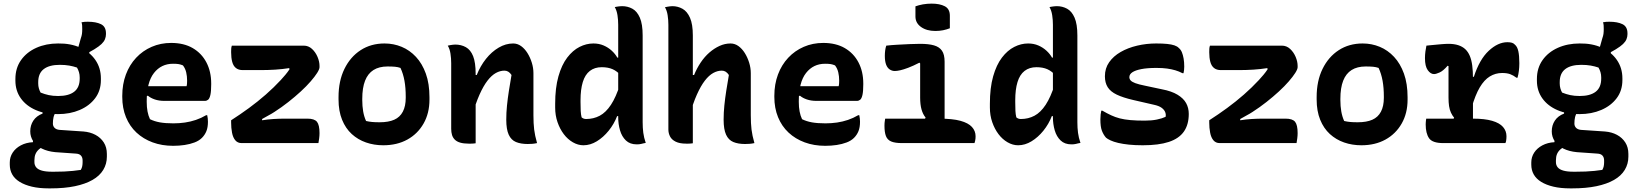

<svg xmlns="http://www.w3.org/2000/svg" viewBox="-20 -790 9040 1060"><path d="M401 -489 426 -578Q431 -592 432.5 -603Q434 -614 434 -629Q434 -640 433.5 -649Q433 -658 430 -667Q439 -669 447.5 -669.5Q456 -670 465 -670Q510 -670 537.5 -656.5Q565 -643 565 -606V-601Q565 -587 559.5 -573.5Q554 -560 540.5 -547Q527 -534 501 -518L473 -502V-476ZM301 -550Q370 -551 423 -527Q476 -503 506.5 -459Q537 -415 537 -357V-348Q537 -290 505.5 -248Q474 -206 420.5 -183Q367 -160 300 -160Q232 -159 178.5 -182Q125 -205 95 -247Q65 -289 65 -345V-354Q65 -414 96 -458Q127 -502 180.5 -526Q234 -550 301 -550ZM310 -432Q252 -432 221.5 -408.5Q191 -385 191 -337V-329Q191 -315 194.5 -302.5Q198 -290 204 -279Q226 -270 249 -265Q272 -260 301 -260Q359 -260 389.5 -283.5Q420 -307 420 -356V-363Q420 -378 416 -391.5Q412 -405 405 -417Q385 -424 362 -428Q339 -432 310 -432ZM215 -195 289 -172Q279 -158 275.5 -142.5Q272 -127 272 -108Q272 -94 281 -84.5Q290 -75 308 -73L441 -64Q478 -61 507 -45.5Q536 -30 553 -3.5Q570 23 570 60V75Q570 115 550 148Q530 181 490.5 203.5Q451 226 393.5 238Q336 250 259 250H249Q196 250 156 240.5Q116 231 88.5 214Q61 197 47.5 173Q34 149 34 119V107Q34 77 50 52.5Q66 28 95 12.5Q124 -3 162 -5V-32L230 12Q209 22 195.5 34Q182 46 176 60.5Q170 75 170 95V105Q170 122 180 134Q190 146 211.5 152Q233 158 266 158H280Q308 158 333.5 157Q359 156 382.5 153.5Q406 151 426 148Q432 138 434 127.5Q436 117 436 106V96Q436 79 427 69Q418 59 399 58L285 50Q243 46 211.5 30.5Q180 15 163.5 -10Q147 -35 147 -65Q147 -98 164 -124Q181 -150 215 -163Z M925 -553Q995 -553 1044 -524.5Q1093 -496 1119.5 -445.5Q1146 -395 1146 -329V-324Q1146 -286 1141.5 -266Q1137 -246 1129 -239.5Q1121 -233 1111 -233H888Q858 -233 834.5 -241Q811 -249 796 -262L776 -252L780 -314H1010Q1012 -321 1012.5 -329.5Q1013 -338 1013 -345Q1013 -369 1008 -390.5Q1003 -412 990 -429Q978 -434 967 -436Q956 -438 935 -438Q870 -438 830 -387Q790 -336 790 -232V-227Q790 -198 794.5 -174.5Q799 -151 808 -132Q832 -120 862.5 -114.5Q893 -109 937 -109Q970 -109 1001 -113.5Q1032 -118 1061.5 -128Q1091 -138 1118 -154H1124Q1126 -145 1127 -136Q1128 -127 1128 -118Q1128 -87 1119.5 -66Q1111 -45 1095 -29Q1079 -13 1054 -3.5Q1029 6 999 10.5Q969 15 936 15Q874 15 822.5 -4Q771 -23 733.5 -58Q696 -93 675.5 -143Q655 -193 655 -255V-261Q655 -325 675 -378.5Q695 -432 731.5 -471Q768 -510 817.5 -531.5Q867 -553 925 -553Z M1260 -538H1657Q1683 -538 1702.5 -520Q1722 -502 1733 -476Q1744 -450 1744 -426V-419Q1744 -408 1731 -387.5Q1718 -367 1695 -340.5Q1672 -314 1640.5 -285Q1609 -256 1571.5 -226.5Q1534 -197 1495 -172Q1480 -162 1460 -151.5Q1440 -141 1427 -133V-126Q1458 -131 1490 -133Q1522 -135 1556 -135H1677Q1716 -135 1730 -117.5Q1744 -100 1744 -55Q1744 -41 1742 -26Q1740 -11 1738 0H1314Q1292 0 1279 -15.5Q1266 -31 1261 -57.5Q1256 -84 1256 -113V-126Q1306 -158 1354.5 -193.5Q1403 -229 1447.5 -268Q1492 -307 1530 -348Q1543 -362 1555.5 -377Q1568 -392 1578 -407L1577 -414Q1539 -408 1499.5 -405.5Q1460 -403 1417 -403H1320Q1297 -403 1282.5 -414.5Q1268 -426 1262 -448.5Q1256 -471 1256 -502Q1256 -512 1256.5 -521Q1257 -530 1260 -538Z M2103 -550Q2153 -550 2197.5 -531.5Q2242 -513 2276.5 -476Q2311 -439 2331 -383.5Q2351 -328 2351 -253V-240Q2351 -165 2318.5 -108Q2286 -51 2229 -19.5Q2172 12 2096 12Q2045 12 2000.5 -3.5Q1956 -19 1922 -50Q1888 -81 1868.5 -129Q1849 -177 1849 -241V-254Q1849 -343 1881.5 -409.5Q1914 -476 1971 -513Q2028 -550 2103 -550ZM2120 -423Q2073 -423 2042 -403.5Q2011 -384 1995.5 -344.5Q1980 -305 1980 -244V-237Q1980 -204 1985 -175Q1990 -146 2001 -122Q2018 -118 2035 -116.5Q2052 -115 2076 -115Q2125 -115 2156.5 -129Q2188 -143 2204 -173.5Q2220 -204 2220 -250V-257Q2220 -305 2213 -344Q2206 -383 2191 -415Q2177 -420 2160.5 -421.5Q2144 -423 2120 -423Z M2945 0Q2931 3 2919 4Q2907 5 2893 5Q2855 5 2828.5 -6Q2802 -17 2788.5 -46.5Q2775 -76 2775 -129Q2775 -168 2779 -207.5Q2783 -247 2789.5 -288.5Q2796 -330 2804 -376Q2796 -388 2786.5 -394Q2777 -400 2765 -400Q2741 -400 2717.5 -387Q2694 -374 2671.5 -345Q2649 -316 2627.5 -268Q2606 -220 2586 -149V-376H2612Q2632 -426 2663 -465Q2694 -504 2733 -527Q2772 -550 2813 -550Q2837 -550 2857 -535.5Q2877 -521 2892 -497Q2907 -473 2916 -444Q2925 -415 2925 -386Q2925 -348 2925 -309Q2925 -270 2925 -231.5Q2925 -193 2925 -154Q2925 -108 2929 -75Q2933 -42 2945 0ZM2606 1Q2599 2 2592.5 2.5Q2586 3 2580 3Q2574 3 2567 3Q2540 3 2521 -2.5Q2502 -8 2491 -19Q2480 -30 2475.5 -45Q2471 -60 2471 -79Q2471 -129 2471 -175.5Q2471 -222 2471 -266.5Q2471 -311 2471 -354.5Q2471 -398 2471 -441Q2471 -468 2467 -494Q2463 -520 2452 -538Q2460 -540 2466.5 -541Q2473 -542 2480 -543Q2487 -544 2493 -544Q2526 -544 2552 -529.5Q2578 -515 2592 -480Q2606 -445 2606 -382Q2606 -317 2606 -249.5Q2606 -182 2606 -118.5Q2606 -55 2606 1Z M3256 -550Q3287 -550 3312.5 -539Q3338 -528 3357.5 -510Q3377 -492 3388 -472H3409V-372Q3387 -397 3362 -408Q3337 -419 3302 -419Q3263 -419 3236.5 -398.5Q3210 -378 3197.5 -337Q3185 -296 3185 -237V-226Q3185 -197 3186 -177.5Q3187 -158 3191 -142Q3197 -137 3203 -135Q3209 -133 3216 -133Q3257 -133 3291 -151Q3325 -169 3353 -211.5Q3381 -254 3403 -324V-149H3387Q3370 -105 3340.5 -68.5Q3311 -32 3275 -10Q3239 12 3201 12Q3171 12 3142.5 -4.5Q3114 -21 3092.5 -49.5Q3071 -78 3058 -115.5Q3045 -153 3045 -196V-217Q3045 -305 3063 -368.5Q3081 -432 3111.5 -472Q3142 -512 3179.5 -531Q3217 -550 3256 -550ZM3415 -756Q3445 -756 3471 -742Q3497 -728 3512.5 -692.5Q3528 -657 3528 -594Q3528 -532 3528 -471.5Q3528 -411 3528 -352Q3528 -293 3528 -234Q3528 -175 3528 -115Q3528 -84 3531.5 -57Q3535 -30 3545 -1Q3538 0 3532 1.5Q3526 3 3520 4.5Q3514 6 3508 6.5Q3502 7 3495 7Q3458 7 3435.5 -14.5Q3413 -36 3403 -70.5Q3393 -105 3393 -142Q3393 -217 3393 -280Q3393 -343 3393 -401.5Q3393 -460 3393 -521.5Q3393 -583 3393 -653Q3393 -680 3389 -706Q3385 -732 3374 -751Q3380 -752 3385 -753Q3390 -754 3395 -754.5Q3400 -755 3405 -755.5Q3410 -756 3415 -756Z M3768 3Q3732 3 3710 -8Q3688 -19 3679 -37Q3670 -55 3670 -75Q3670 -159 3670 -230.5Q3670 -302 3670 -368.5Q3670 -435 3670 -504.5Q3670 -574 3670 -653Q3670 -679 3666 -705.5Q3662 -732 3651 -750Q3659 -752 3665.5 -753Q3672 -754 3679 -755Q3686 -756 3692 -756Q3722 -756 3748 -741.5Q3774 -727 3789.5 -691.5Q3805 -656 3805 -594Q3805 -517 3805 -442.5Q3805 -368 3805 -295Q3805 -222 3805 -148.5Q3805 -75 3805 1Q3798 2 3792 2.5Q3786 3 3780.5 3Q3775 3 3768 3ZM3786 -149V-376H3812Q3827 -413 3848.5 -445Q3870 -477 3896.5 -500Q3923 -523 3952.5 -536.5Q3982 -550 4013 -550Q4037 -550 4057 -535.5Q4077 -521 4092 -497Q4107 -473 4116 -444Q4125 -415 4125 -386Q4125 -348 4125 -309Q4125 -270 4125 -231.5Q4125 -193 4125 -154Q4125 -108 4129 -75Q4133 -42 4145 0Q4131 3 4119 4Q4107 5 4093 5Q4055 5 4028.5 -6Q4002 -17 3988.5 -46.5Q3975 -76 3975 -129Q3975 -168 3979 -207.5Q3983 -247 3989.5 -288.5Q3996 -330 4004 -376Q3996 -388 3986.5 -394Q3977 -400 3965 -400Q3941 -400 3917.5 -387Q3894 -374 3871.5 -345Q3849 -316 3827.5 -268Q3806 -220 3786 -149Z M4525 -553Q4595 -553 4644 -524.5Q4693 -496 4719.5 -445.5Q4746 -395 4746 -329V-324Q4746 -286 4741.5 -266Q4737 -246 4729 -239.5Q4721 -233 4711 -233H4488Q4458 -233 4434.5 -241Q4411 -249 4396 -262L4376 -252L4380 -314H4610Q4612 -321 4612.5 -329.5Q4613 -338 4613 -345Q4613 -369 4608 -390.5Q4603 -412 4590 -429Q4578 -434 4567 -436Q4556 -438 4535 -438Q4470 -438 4430 -387Q4390 -336 4390 -232V-227Q4390 -198 4394.5 -174.5Q4399 -151 4408 -132Q4432 -120 4462.5 -114.5Q4493 -109 4537 -109Q4570 -109 4601 -113.5Q4632 -118 4661.5 -128Q4691 -138 4718 -154H4724Q4726 -145 4727 -136Q4728 -127 4728 -118Q4728 -87 4719.5 -66Q4711 -45 4695 -29Q4679 -13 4654 -3.5Q4629 6 4599 10.5Q4569 15 4536 15Q4474 15 4422.5 -4Q4371 -23 4333.5 -58Q4296 -93 4275.5 -143Q4255 -193 4255 -255V-261Q4255 -325 4275 -378.5Q4295 -432 4331.5 -471Q4368 -510 4417.5 -531.5Q4467 -553 4525 -553Z M5082 -124 5090 -141Q5075 -159 5067.5 -186Q5060 -213 5060 -251Q5060 -271 5060 -289.5Q5060 -308 5060 -327.5Q5060 -347 5060 -365.5Q5060 -384 5060 -403Q5060 -422 5060 -440L5056 -444Q5021 -426 4994.5 -416Q4968 -406 4950 -402Q4932 -398 4920 -398Q4905 -398 4892 -406.5Q4879 -415 4872 -433.5Q4865 -452 4865 -482Q4865 -497 4867 -512Q4869 -527 4873 -538Q4898 -541 4932.5 -543Q4967 -545 5001.5 -546.5Q5036 -548 5060 -548Q5107 -548 5136.5 -539.5Q5166 -531 5180.5 -510Q5195 -489 5195 -449Q5195 -414 5195 -380.5Q5195 -347 5195 -312.5Q5195 -278 5195 -243Q5195 -208 5195 -174Q5195 -140 5195 -105ZM4867 -135H5165Q5239 -135 5282.5 -123Q5326 -111 5346 -89Q5366 -67 5366 -38Q5366 -31 5365.5 -25Q5365 -19 5363.5 -12.5Q5362 -6 5360 0H4960Q4921 0 4900 -9Q4879 -18 4871 -39Q4863 -60 4863 -96Q4863 -104 4863.5 -110.5Q4864 -117 4865 -123Q4866 -129 4867 -135ZM5034 -755Q5042 -758 5053 -761Q5064 -764 5075.5 -766Q5087 -768 5099.5 -769Q5112 -770 5124 -770Q5168 -770 5196 -755.5Q5224 -741 5224 -703V-634Q5216 -631 5206.5 -628Q5197 -625 5186.5 -623Q5176 -621 5165.5 -620Q5155 -619 5144 -619Q5096 -619 5065 -641Q5034 -663 5034 -699Z M5656 -550Q5687 -550 5712.5 -539Q5738 -528 5757.5 -510Q5777 -492 5788 -472H5809V-372Q5787 -397 5762 -408Q5737 -419 5702 -419Q5663 -419 5636.5 -398.5Q5610 -378 5597.5 -337Q5585 -296 5585 -237V-226Q5585 -197 5586 -177.5Q5587 -158 5591 -142Q5597 -137 5603 -135Q5609 -133 5616 -133Q5657 -133 5691 -151Q5725 -169 5753 -211.5Q5781 -254 5803 -324V-149H5787Q5770 -105 5740.5 -68.5Q5711 -32 5675 -10Q5639 12 5601 12Q5571 12 5542.5 -4.5Q5514 -21 5492.5 -49.5Q5471 -78 5458 -115.5Q5445 -153 5445 -196V-217Q5445 -305 5463 -368.5Q5481 -432 5511.5 -472Q5542 -512 5579.5 -531Q5617 -550 5656 -550ZM5815 -756Q5845 -756 5871 -742Q5897 -728 5912.5 -692.5Q5928 -657 5928 -594Q5928 -532 5928 -471.5Q5928 -411 5928 -352Q5928 -293 5928 -234Q5928 -175 5928 -115Q5928 -84 5931.5 -57Q5935 -30 5945 -1Q5938 0 5932 1.5Q5926 3 5920 4.5Q5914 6 5908 6.5Q5902 7 5895 7Q5858 7 5835.5 -14.5Q5813 -36 5803 -70.5Q5793 -105 5793 -142Q5793 -217 5793 -280Q5793 -343 5793 -401.5Q5793 -460 5793 -521.5Q5793 -583 5793 -653Q5793 -680 5789 -706Q5785 -732 5774 -751Q5780 -752 5785 -753Q5790 -754 5795 -754.5Q5800 -755 5805 -755.5Q5810 -756 5815 -756Z M6300 -124Q6338 -124 6367 -130Q6396 -136 6415 -145Q6418 -157 6413 -170.5Q6408 -184 6393 -195Q6378 -206 6349 -212L6236 -238Q6180 -251 6145.5 -267.5Q6111 -284 6095.5 -308.5Q6080 -333 6080 -369Q6080 -413 6103.5 -446.5Q6127 -480 6167 -503Q6207 -526 6258 -538Q6309 -550 6363 -550Q6399 -550 6423.5 -547.5Q6448 -545 6464 -539.5Q6480 -534 6488 -525Q6499 -516 6505 -501.5Q6511 -487 6514.5 -467Q6518 -447 6518 -422Q6518 -412 6517 -403.5Q6516 -395 6514 -386H6508Q6489 -396 6468.5 -402Q6448 -408 6423.5 -411.5Q6399 -415 6364 -415Q6314 -415 6281 -408.5Q6248 -402 6231.5 -391Q6215 -380 6215 -364Q6215 -354 6222 -346Q6229 -338 6247.5 -331Q6266 -324 6301 -317L6395 -297Q6448 -287 6481 -267Q6514 -247 6528.5 -220.5Q6543 -194 6543 -161Q6543 -102 6516 -63.5Q6489 -25 6433 -6.5Q6377 12 6289 12Q6246 12 6212.5 8.5Q6179 5 6153.5 -1Q6128 -7 6111 -15Q6094 -23 6086 -30Q6072 -46 6063.5 -68Q6055 -90 6055 -131Q6055 -146 6056.5 -158Q6058 -170 6060 -179H6066Q6092 -164 6114.5 -153.5Q6137 -143 6162 -136.5Q6187 -130 6220.5 -127Q6254 -124 6300 -124Z M6660 -538H7057Q7083 -538 7102.5 -520Q7122 -502 7133 -476Q7144 -450 7144 -426V-419Q7144 -408 7131 -387.5Q7118 -367 7095 -340.5Q7072 -314 7040.5 -285Q7009 -256 6971.5 -226.5Q6934 -197 6895 -172Q6880 -162 6860 -151.5Q6840 -141 6827 -133V-126Q6858 -131 6890 -133Q6922 -135 6956 -135H7077Q7116 -135 7130 -117.5Q7144 -100 7144 -55Q7144 -41 7142 -26Q7140 -11 7138 0H6714Q6692 0 6679 -15.5Q6666 -31 6661 -57.5Q6656 -84 6656 -113V-126Q6706 -158 6754.5 -193.5Q6803 -229 6847.5 -268Q6892 -307 6930 -348Q6943 -362 6955.5 -377Q6968 -392 6978 -407L6977 -414Q6939 -408 6899.5 -405.5Q6860 -403 6817 -403H6720Q6697 -403 6682.5 -414.5Q6668 -426 6662 -448.5Q6656 -471 6656 -502Q6656 -512 6656.5 -521Q6657 -530 6660 -538Z M7503 -550Q7553 -550 7597.5 -531.5Q7642 -513 7676.5 -476Q7711 -439 7731 -383.5Q7751 -328 7751 -253V-240Q7751 -165 7718.5 -108Q7686 -51 7629 -19.5Q7572 12 7496 12Q7445 12 7400.5 -3.5Q7356 -19 7322 -50Q7288 -81 7268.5 -129Q7249 -177 7249 -241V-254Q7249 -343 7281.5 -409.5Q7314 -476 7371 -513Q7428 -550 7503 -550ZM7520 -423Q7473 -423 7442 -403.5Q7411 -384 7395.5 -344.5Q7380 -305 7380 -244V-237Q7380 -204 7385 -175Q7390 -146 7401 -122Q7418 -118 7435 -116.5Q7452 -115 7476 -115Q7525 -115 7556.5 -129Q7588 -143 7604 -173.5Q7620 -204 7620 -250V-257Q7620 -305 7613 -344Q7606 -383 7591 -415Q7577 -420 7560.5 -421.5Q7544 -423 7520 -423Z M8000 -125 8008 -140Q7998 -152 7990.5 -168Q7983 -184 7980 -204.5Q7977 -225 7977 -251Q7977 -280 7977 -309Q7977 -338 7977 -367Q7977 -396 7977 -425L7972 -427Q7948 -399 7928 -390Q7908 -381 7897 -381Q7878 -381 7862.5 -402.5Q7847 -424 7847 -469Q7847 -487 7849.5 -506Q7852 -525 7855 -538Q7863 -539 7874 -540Q7885 -541 7895 -542Q7905 -543 7916 -544Q7927 -545 7938 -546Q7949 -547 7959.5 -547.5Q7970 -548 7977 -548Q8008 -548 8031 -540.5Q8054 -533 8069.5 -518.5Q8085 -504 8094.5 -481.5Q8104 -459 8108 -428Q8112 -397 8112 -358Q8112 -326 8112 -294.5Q8112 -263 8112 -231.5Q8112 -200 8112 -168.5Q8112 -137 8112 -105ZM8105 -366H8117Q8148 -462 8199 -509.5Q8250 -557 8302 -557Q8317 -557 8327 -554Q8337 -551 8344 -543Q8357 -532 8362.5 -507Q8368 -482 8368 -441Q8368 -419 8365.5 -399Q8363 -379 8358 -361H8352Q8335 -374 8317.5 -380.5Q8300 -387 8273 -387Q8236 -387 8205 -368Q8174 -349 8149.5 -307.5Q8125 -266 8105 -197ZM7854 -135H8112Q8177 -135 8218 -123Q8259 -111 8278 -89Q8297 -67 8297 -38Q8297 -31 8296.5 -25Q8296 -19 8295 -12.5Q8294 -6 8291 0H7948Q7888 0 7869.5 -27Q7851 -54 7851 -103Q7851 -109 7851.5 -114.5Q7852 -120 7852.5 -125.5Q7853 -131 7854 -135Z M8801 -489 8826 -578Q8831 -592 8832.5 -603Q8834 -614 8834 -629Q8834 -640 8833.5 -649Q8833 -658 8830 -667Q8839 -669 8847.5 -669.5Q8856 -670 8865 -670Q8910 -670 8937.5 -656.5Q8965 -643 8965 -606V-601Q8965 -587 8959.5 -573.5Q8954 -560 8940.5 -547Q8927 -534 8901 -518L8873 -502V-476ZM8701 -550Q8770 -551 8823 -527Q8876 -503 8906.5 -459Q8937 -415 8937 -357V-348Q8937 -290 8905.5 -248Q8874 -206 8820.5 -183Q8767 -160 8700 -160Q8632 -159 8578.5 -182Q8525 -205 8495 -247Q8465 -289 8465 -345V-354Q8465 -414 8496 -458Q8527 -502 8580.5 -526Q8634 -550 8701 -550ZM8710 -432Q8652 -432 8621.5 -408.5Q8591 -385 8591 -337V-329Q8591 -315 8594.5 -302.5Q8598 -290 8604 -279Q8626 -270 8649 -265Q8672 -260 8701 -260Q8759 -260 8789.5 -283.5Q8820 -307 8820 -356V-363Q8820 -378 8816 -391.5Q8812 -405 8805 -417Q8785 -424 8762 -428Q8739 -432 8710 -432ZM8615 -195 8689 -172Q8679 -158 8675.5 -142.5Q8672 -127 8672 -108Q8672 -94 8681 -84.5Q8690 -75 8708 -73L8841 -64Q8878 -61 8907 -45.5Q8936 -30 8953 -3.5Q8970 23 8970 60V75Q8970 115 8950 148Q8930 181 8890.5 203.5Q8851 226 8793.5 238Q8736 250 8659 250H8649Q8596 250 8556 240.5Q8516 231 8488.5 214Q8461 197 8447.5 173Q8434 149 8434 119V107Q8434 77 8450 52.5Q8466 28 8495 12.5Q8524 -3 8562 -5V-32L8630 12Q8609 22 8595.5 34Q8582 46 8576 60.5Q8570 75 8570 95V105Q8570 122 8580 134Q8590 146 8611.5 152Q8633 158 8666 158H8680Q8708 158 8733.5 157Q8759 156 8782.5 153.5Q8806 151 8826 148Q8832 138 8834 127.5Q8836 117 8836 106V96Q8836 79 8827 69Q8818 59 8799 58L8685 50Q8643 46 8611.5 30.5Q8580 15 8563.5 -10Q8547 -35 8547 -65Q8547 -98 8564 -124Q8581 -150 8615 -163Z"/></svg>

Font: Recursive Monospace Casual
Style: Bold
Weight: 700
Version: Version 1.047